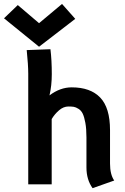

<svg xmlns="http://www.w3.org/2000/svg" viewBox="-101 -940 638 979"><path d="M98.1 -701.7 -80.6 -846.7 -10.3 -914.1 98.1 -821.8 215.3 -919.9 282.7 -843.8ZM460 -276.4V-106.4Q460 -50.3 481.4 -19.5L371.1 19.5Q339.8 -23.9 339.8 -85.9V-239.7Q339.8 -283.2 334.2 -313.7Q328.6 -344.2 320.8 -360.4Q313 -376.5 299.3 -385Q285.6 -393.6 275.1 -395.3Q264.6 -397 248 -397Q222.7 -397 200.2 -377.7Q177.7 -358.4 162.6 -333V0H43V-564.5Q43 -608.9 35.2 -684.6L156.2 -689Q163.1 -633.3 163.1 -562Q163.1 -503.9 151.4 -453.6Q205.6 -494.6 264.6 -494.6Q359.9 -494.6 409.9 -442.6Q460 -390.6 460 -276.4Z"/></svg>

Font: Fantasque Sans Mono
Style: Bold
Weight: 700
Monospace: yes
Designer: Jany Belluz
Version: Version 1.8.0 ; ttfautohint (v1.8.2)